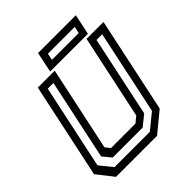

<svg xmlns="http://www.w3.org/2000/svg" viewBox="-227 -989 1135 1135"><g transform="rotate(-45 340.5 -422.0)"><path d="M86 0 5 -103 132 -700H273.5L161 -172L185 -141.5H390L427 -172L539.5 -700H681L554 -103L429 0ZM120 -47H415.5L512 -125.5L624 -654H576.5L469 -147.5L403 -94.5H153L109 -147.5L216.5 -654H169L56.5 -125.5ZM250.5 -715.5 277.5 -843.5H593.5L566.5 -715.5ZM307 -757H531L540 -799.5H316Z"/></g></svg>

Font: Tourney Thin Medium
Style: Italic
Weight: 500
Italic angle: -12°
Version: Version 1.015